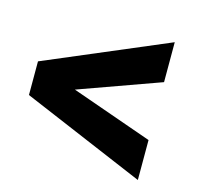

<svg xmlns="http://www.w3.org/2000/svg" viewBox="-79 -640 682 655"><g transform="rotate(15 262.5 -312.5)"><path d="M173.8 -311.3 461 -210.1V-69L27.2 -252.9V-371.8L461 -555.7V-414.6Z"/></g></svg>

Font: Vazir FD
Style: Bold
Weight: 700
Foundry: DejaVu fonts team - Redesigned by Saber Rastikerdar
Version: Version 21.10;October 20, 2019;FontCreator 12.0.0.2547 64-bi